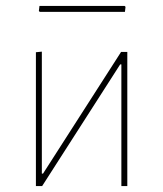

<svg xmlns="http://www.w3.org/2000/svg" viewBox="-20 -627 550 647"><path d="M400 -607 403 -604 401 -587H114L111 -590L113 -607ZM101 0V-451L121 -453V-42H125L388 -452H409V0H389V-410H385L122 0Z"/></svg>

Font: Alegreya Sans Thin
Style: Regular
Weight: 100
Designer: Juan Pablo del Peral
Foundry: Huerta Tipografica
Version: Version 2.007